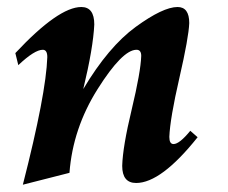

<svg xmlns="http://www.w3.org/2000/svg" viewBox="-20 -502 638 537"><path d="M43.9 14.6Q108.9 -239.3 112.3 -342.3Q112.3 -362.8 99.6 -362.8Q76.7 -362.8 31.2 -319.8L22.9 -353.5Q143.6 -482.4 207.5 -482.4Q243.7 -482.4 243.7 -433.6Q240.7 -368.2 212.9 -252.9Q283.2 -371.1 359.6 -426.8Q436 -482.4 476.6 -482.4Q509.3 -482.4 509.3 -437.5Q507.8 -397.5 481.7 -283.9Q455.6 -170.4 453.6 -119.1Q453.6 -99.1 465.3 -99.1Q481.9 -99.1 512.2 -136.2L532.7 -118.2Q430.7 9.8 360.8 9.8Q321.8 9.8 321.8 -38.1Q323.2 -91.3 348.4 -196Q373.5 -300.8 375 -345.7Q375 -362.8 361.8 -362.8Q322.3 -362.8 252.9 -252.7Q183.6 -142.6 174.3 -18.6Z"/></svg>

Font: Kelvinch
Style: Bold Italic
Weight: 700
Italic angle: -10°
Designer: Paul James Miller
Foundry: High-Logic / Made with FontCreator
Version: Version 3.30 September 23, 2016